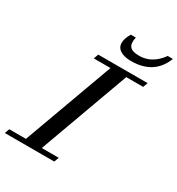

<svg xmlns="http://www.w3.org/2000/svg" viewBox="-253 -984 1027 1111"><g transform="rotate(30 261.0 -428.5)"><path d="M370.6 -725.6Q325.2 -725.6 298.3 -742.4Q271.5 -759.3 271.5 -790.5Q271.5 -819.3 293.9 -857.4H327.6Q317.4 -814.5 333.5 -794.9Q349.6 -775.4 395.5 -775.4Q482.4 -775.4 540.5 -857.4H575.2Q523.9 -725.6 370.6 -725.6ZM-52.7 0 -41.5 -31.7H69.8L288.6 -631.3H176.8L188.5 -663.1H518.6L506.8 -631.3H394L175.8 -31.7H289.1L277.3 0Z"/></g></svg>

Font: Elstob 10pt Medium
Style: Italic
Weight: 500
Italic angle: -20°
Designer: Peter S. Baker
Version: Version 1.015